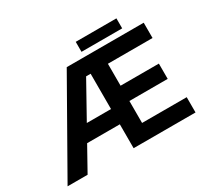

<svg xmlns="http://www.w3.org/2000/svg" viewBox="-164 -1092 1435 1339"><g transform="rotate(-30 553.5 -422.0)"><path d="M436 -599.6H589.6V-722.7H436ZM257.3 -315.4V-192.4H557.4V-315.4ZM25.6 0H186.8L589.6 -722.7H436ZM1004.9 -422.9H696.5V-599.6H1055.9V-722.7H557.4V0H1055.9V-123H696.5V-299.8H1004.9ZM578.6 -763.7H906.2V-844.2H578.6Z"/></g></svg>

Font: Giphurs
Style: Regular
Weight: 400
Version: Version 2.010